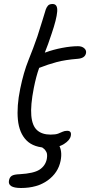

<svg xmlns="http://www.w3.org/2000/svg" viewBox="-20 -726 460 960"><path d="M222 13Q149 13 112.5 -24Q76 -61 69.5 -127.5Q63 -194 81 -282Q98 -365 122.5 -425.5Q147 -486 167 -544Q183 -593 192 -623.5Q201 -654 209 -679Q213 -690 220 -698Q227 -706 243 -706Q269 -706 266 -668Q263 -630 238 -557Q229 -529 220.5 -506Q212 -483 204 -463L208 -464Q246 -478 290.5 -486.5Q335 -495 370 -495Q390 -495 401.5 -484.5Q413 -474 410 -460Q405 -435 369 -432Q306 -427 263 -415.5Q220 -404 177 -387Q176 -387 176 -387Q168 -365 161.5 -340.5Q155 -316 149 -286Q132 -199 136.5 -148Q141 -97 165.5 -75Q190 -53 233 -53Q258 -53 271 -58Q284 -63 293.5 -67.5Q303 -72 316 -72Q339 -72 334 -47Q330 -25 300 -6Q270 13 222 13ZM85 214Q17 214 25 176Q28 160 39 153Q50 146 79 145Q149 141 178 122Q207 103 214 69Q218 46 212 34Q206 22 196.5 15.5Q187 9 180 3Q173 -3 175 -13Q178 -37 213 -37Q252 -37 272.5 -4.5Q293 28 283 78Q271 138 218.5 176Q166 214 85 214Z"/></svg>

Font: Shantell Sans Normal
Style: Italic
Weight: 300
Italic angle: -11.31°
Designer: Stephen Nixon, Anya Danilova, Shantell Martin
Foundry: Arrow Type
Version: Version 1.008;[a672d596b]